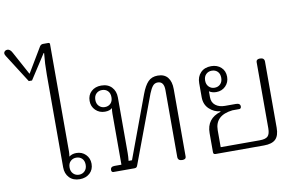

<svg xmlns="http://www.w3.org/2000/svg" viewBox="-138 -1048 1885 1221"><g transform="rotate(-10 805.0 -437.5)"><path d="M193 -85V-682Q193 -756 200 -822H197L94 -663H73L-43 -845Q-50 -856 -50 -863Q-50 -871 -43.5 -877Q-37 -883 -27 -883Q-9 -883 4 -858L85 -709H87L182 -868Q190 -880 203 -880H237Q247 -880 247 -870V-177Q247 -162 244 -145Q263 -160 291 -160Q327 -160 351 -136Q375 -112 375 -76Q375 -38 349.5 -15Q324 8 285 8Q242 8 217.5 -18Q193 -44 193 -85ZM337 -76Q337 -102 322.5 -116.5Q308 -131 285 -131Q263 -131 248 -116.5Q233 -102 233 -76Q233 -51 248 -36Q263 -21 285 -21Q307 -21 322 -36Q337 -51 337 -76Z M919 -24V-456Q919 -512 878 -512Q859 -512 846.5 -497Q834 -482 822 -452L659 -16Q656 -7 651.5 -3.5Q647 0 638 0H503Q497 0 493.5 -4Q490 -8 490 -15Q490 -37 517 -37H561V-367Q561 -384 564 -402Q548 -387 517 -387Q481 -387 456.5 -411Q432 -435 432 -471Q432 -509 457 -532Q482 -555 521 -555Q564 -555 588.5 -529Q613 -503 613 -462V-103Q613 -80 610 -53H632L781 -455Q800 -506 823.5 -530.5Q847 -555 886 -555Q929 -555 950.5 -528Q972 -501 972 -453V-17Q972 1 948 1Q919 1 919 -24ZM573 -471Q573 -497 558.5 -511.5Q544 -526 521 -526Q499 -526 484 -511.5Q469 -497 469 -471Q469 -446 484 -431Q499 -416 521 -416Q544 -416 558.5 -430.5Q573 -445 573 -471Z M1148 -14V-137Q1148 -231 1240 -259V-262Q1199 -266 1168.5 -295Q1138 -324 1138 -371V-462Q1138 -503 1163 -529Q1188 -555 1231 -555Q1270 -555 1295 -532Q1320 -509 1320 -471Q1320 -435 1296 -411Q1272 -387 1236 -387Q1209 -387 1190 -400V-362Q1190 -328 1213.5 -309.5Q1237 -291 1274 -291H1345Q1373 -291 1373 -270Q1373 -263 1369.5 -259Q1366 -255 1360 -255H1316Q1202 -242 1202 -146V-37H1454Q1492 -37 1506.5 -51.5Q1521 -66 1521 -103V-531Q1521 -539 1527 -544Q1533 -549 1545 -549Q1574 -549 1574 -524V-97Q1574 -46 1550.5 -23Q1527 0 1475 0H1162Q1148 0 1148 -14ZM1282 -471Q1282 -497 1267.5 -511.5Q1253 -526 1230 -526Q1208 -526 1193 -511.5Q1178 -497 1178 -471Q1178 -446 1193 -431Q1208 -416 1230 -416Q1253 -416 1267.5 -431Q1282 -446 1282 -471Z"/></g></svg>

Font: Maitree Light
Style: Regular
Weight: 300
Designer: CadsonDemak Team
Foundry: CadsonDemak
Version: Version 1.001